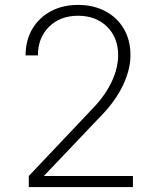

<svg xmlns="http://www.w3.org/2000/svg" viewBox="-20 -760 640 780"><path d="M97 0V-45L360 -323Q408 -373 434 -428.5Q460 -484 460 -536Q460 -607 415 -651.5Q370 -696 297 -696Q224 -696 179 -651Q134 -606 134 -535H84Q84 -596 111 -642Q138 -688 186 -714Q234 -740 297 -740Q360 -740 408 -714.5Q456 -689 483 -643Q510 -597 510 -536Q510 -478 480 -414.5Q450 -351 394 -293L158 -45H520V0Z"/></svg>

Font: JetBrains Mono NL Thin
Style: Regular
Weight: 100
Monospace: yes
Designer: Philipp Nurullin, Konstantin Bulenkov
Foundry: JetBrains
Version: Version 2.305; ttfautohint (v1.8.4.7-5d5b)